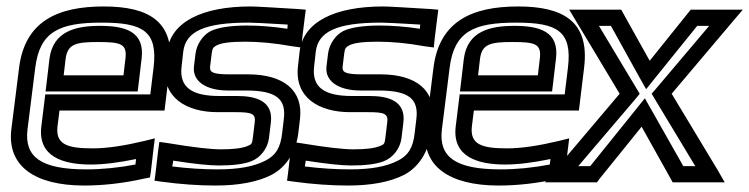

<svg xmlns="http://www.w3.org/2000/svg" viewBox="-20 -539 2318 594"><path d="M301 -519C159 -519 57 -474 39 -329L15 -138C2 -26 86 35 241 35C299 35 361 28 424 14L444 10L447 -10L455 -79L459 -111L427 -103C364 -88 311 -80 267 -80C188 -80 151 -92 158 -149L164 -197H464H489L492 -222L505 -329C523 -473 440 -519 301 -519ZM295 -469C422 -469 469 -443 455 -329L445 -247H145H120L117 -222L108 -149C96 -54 175 -30 261 -30C301 -30 348 -36 401 -47L399 -30C346 -20 296 -15 247 -15C107 -15 55 -53 65 -138L89 -329C103 -442 164 -469 295 -469ZM283 -409C353 -409 374 -404 368 -357L362 -306H177L183 -357C189 -403 215 -409 283 -409ZM289 -459C215 -459 144 -443 133 -357L124 -281L121 -256H146H381H406L409 -281L418 -357C429 -443 365 -459 289 -459Z M653 -192H708C758 -192 772 -188 768 -160L762 -111C760 -94 758 -92 745 -87C727 -80 701 -77 663 -77C632 -77 579 -83 501 -96L473 -100L469 -71L461 -2L458 20L479 23C538 31 594 35 647 35C718 35 777 24 820 2C866 -22 896 -70 903 -128L908 -170C919 -259 858 -309 747 -309H691C639 -309 628 -315 630 -333L635 -374C637 -390 640 -393 651 -399C665 -406 692 -410 738 -410C780 -410 828 -406 883 -396L912 -392L915 -421L923 -486L926 -509L903 -511C821 -516 772 -519 755 -519C605 -519 508 -471 497 -380L492 -335C480 -237 557 -192 653 -192ZM659 -242C576 -242 533 -267 542 -335L547 -380C555 -441 611 -469 749 -469C763 -469 803 -467 870 -463L869 -450C823 -457 781 -460 744 -460C694 -460 655 -454 632 -443C607 -430 589 -402 585 -374L580 -333C575 -286 620 -259 685 -259H741C835 -259 866 -233 858 -170L853 -128C848 -82 833 -58 801 -42C766 -24 719 -15 653 -15C609 -15 562 -18 513 -24L516 -42C580 -32 628 -27 657 -27C698 -27 734 -31 757 -40C786 -51 808 -80 812 -111L818 -160C826 -227 771 -242 714 -242H659Z M1063 -192H1118C1168 -192 1182 -188 1178 -160L1172 -111C1170 -94 1168 -92 1155 -87C1137 -80 1111 -77 1073 -77C1042 -77 989 -83 911 -96L883 -100L879 -71L871 -2L868 20L889 23C948 31 1004 35 1057 35C1128 35 1187 24 1230 2C1276 -22 1306 -70 1313 -128L1318 -170C1329 -259 1268 -309 1157 -309H1101C1049 -309 1038 -315 1040 -333L1045 -374C1047 -390 1050 -393 1061 -399C1075 -406 1102 -410 1148 -410C1190 -410 1238 -406 1293 -396L1322 -392L1325 -421L1333 -486L1336 -509L1313 -511C1231 -516 1182 -519 1165 -519C1015 -519 918 -471 907 -380L902 -335C890 -237 967 -192 1063 -192ZM1069 -242C986 -242 943 -267 952 -335L957 -380C965 -441 1021 -469 1159 -469C1173 -469 1213 -467 1280 -463L1279 -450C1233 -457 1191 -460 1154 -460C1104 -460 1065 -454 1042 -443C1017 -430 999 -402 995 -374L990 -333C985 -286 1030 -259 1095 -259H1151C1245 -259 1276 -233 1268 -170L1263 -128C1258 -82 1243 -58 1211 -42C1176 -24 1129 -15 1063 -15C1019 -15 972 -18 923 -24L926 -42C990 -32 1038 -27 1067 -27C1108 -27 1144 -31 1167 -40C1196 -51 1218 -80 1222 -111L1228 -160C1236 -227 1181 -242 1124 -242H1069Z M1583 -519C1441 -519 1339 -474 1321 -329L1297 -138C1284 -26 1368 35 1523 35C1581 35 1643 28 1706 14L1726 10L1729 -10L1737 -79L1741 -111L1709 -103C1646 -88 1593 -80 1549 -80C1470 -80 1433 -92 1440 -149L1446 -197H1746H1771L1774 -222L1787 -329C1805 -473 1722 -519 1583 -519ZM1577 -469C1704 -469 1751 -443 1737 -329L1727 -247H1427H1402L1399 -222L1390 -149C1378 -54 1457 -30 1543 -30C1583 -30 1630 -36 1683 -47L1681 -30C1628 -20 1578 -15 1529 -15C1389 -15 1337 -53 1347 -138L1371 -329C1385 -442 1446 -469 1577 -469ZM1565 -409C1635 -409 1656 -404 1650 -357L1644 -306H1459L1465 -357C1471 -403 1497 -409 1565 -409ZM1571 -459C1497 -459 1426 -443 1415 -357L1406 -281L1403 -256H1428H1663H1688L1691 -281L1700 -357C1711 -443 1647 -459 1571 -459Z M2199 -15 2058 -249 2244 -469 2278 -509H2229H2130H2117L2108 -498L1990 -351L1908 -498L1902 -509H1889H1790H1741L1765 -469L1897 -249L1699 -15L1666 25H1714H1813H1827L1835 14L1965 -147L2055 14L2061 25H2074H2173H2222L2199 -15ZM2131 -25H2094L1992 -205L1975 -235L1951 -205L1806 -25H1769L1947 -234L1959 -249L1950 -264L1833 -459H1870L1962 -293L1979 -263L2003 -293L2137 -459H2174L2009 -264L1996 -249L2005 -234L2131 -25Z"/></svg>

Font: Gamestation Display Outline
Style: Italic
Weight: 400
Designer: Jonas Hecksher
Foundry: Jonas Hecksher, Playtypeª, e-types AS
Version: Version 1.003